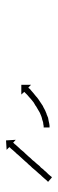

<svg xmlns="http://www.w3.org/2000/svg" viewBox="208 -772 196 653"><g transform="rotate(90 306.5 -446.0)"><path d="M413 -496Q413 -496 413 -496Q413 -496 413 -496Q413 -496 413 -496Q413 -496 413 -496Q411 -496 409 -496Q409 -496 409 -496Q409 -496 409 -496Q409 -496 409 -496Q409 -496 409 -496Q407 -496 404 -495Q404 -495 404 -495Q404 -495 404 -495Q404 -495 404 -495Q404 -495 404 -495Q400 -495 396 -494Q396 -494 396 -494Q396 -494 396 -494Q396 -494 396 -494Q396 -494 396 -494Q392 -493 387 -491Q387 -491 387 -491Q387 -491 387 -491Q387 -491 387 -491Q387 -491 387 -491Q381 -490 376 -488Q376 -488 376 -488Q376 -488 376 -488Q376 -488 376 -488Q376 -488 376 -488Q370 -485 364 -483Q364 -483 364 -483Q364 -483 364 -483Q364 -483 364 -483Q364 -483 364 -483Q358 -480 352 -476Q352 -476 352 -476Q352 -476 352 -476Q352 -476 352 -476Q352 -476 352 -476Q346 -473 340 -469Q340 -469 340.5 -469Q341 -469 341 -469Q341 -469 341 -469Q341 -469 341 -469Q335 -466 329 -462Q329 -462 329 -462Q329 -462 329 -462Q329 -462 329 -462Q329 -462 329 -462Q324 -458 319 -454Q319 -454 319 -454Q319 -454 319 -454Q319 -454 319 -454Q319 -454 319 -454Q315 -450 310 -446Q310 -446 310 -446Q310 -446 310 -446Q310 -446 310 -446Q310 -446 310 -446Q306 -443 303 -440Q303 -440 303 -440Q303 -440 303 -440Q303 -440 303 -440Q303 -440 303 -440Q300 -437 297 -434Q297 -434 297 -434Q297 -434 297 -434Q297 -434 297 -434Q297 -434 297 -434Q295 -432 294 -431Q293 -430 293 -430L302 -420H269V-453L278 -444Q279 -444 280 -445Q281 -447 283 -449Q283 -449 283 -449Q283 -449 283 -449Q283 -449 283 -449Q283 -449 283 -449Q286 -451 289 -454Q289 -454 289 -454Q289 -454 289 -454Q289 -454 289 -454Q289 -454 289 -454Q293 -458 297 -461Q297 -461 297 -461Q297 -461 297 -461Q297 -461 297 -461Q297 -461 297 -461Q302 -465 307 -469Q307 -469 307 -469Q307 -469 307 -469Q307 -469 307 -469Q307 -469 307 -469Q312 -474 318 -478Q318 -478 318 -478Q318 -478 318 -478Q318 -478 318 -478Q318 -478 318 -478Q324 -482 330 -486Q330 -486 330 -486Q330 -486 330 -486Q330 -486 330 -486Q330 -486 330 -486Q336 -490 342 -494Q342 -494 342 -494Q342 -494 342 -494Q343 -494 343 -494Q343 -494 343 -494Q349 -497 356 -501Q356 -501 356 -501Q356 -501 356 -501Q356 -501 356 -501Q356 -501 356 -501Q362 -504 368 -506Q368 -506 368.5 -506Q369 -506 369 -506Q369 -506 369 -506Q369 -506 369 -506Q375 -509 381 -511Q381 -511 381 -511Q381 -511 381 -511Q381 -511 381 -511Q381 -511 381 -511Q387 -512 392 -513Q392 -513 392 -513Q392 -513 392 -513Q392 -513 392 -513Q392 -513 392 -513Q397 -514 401 -515Q401 -515 401 -515Q401 -515 401 -515Q401 -515 401 -515Q401 -515 401 -515Q405 -516 408 -516Q408 -516 408 -516Q408 -516 408 -516Q408 -516 408 -516Q408 -516 408 -516Q411 -516 412 -516Q412 -516 412 -516Q412 -516 412 -516Q412 -516 412.5 -516Q413 -516 413 -516Q413 -516 414 -516V-496Q413 -496 413 -496ZM597 -509Q595 -507 593 -505Q592 -504 590.5 -502Q589 -500 588 -499Q583 -493 580 -490Q578 -488 575.5 -485.5Q573 -483 571 -480Q569 -478 566.5 -475Q564 -472 561 -469Q559 -466 556 -463Q553 -460 551 -457Q548 -454 545 -451Q542 -448 540 -445Q537 -442 534 -439Q531 -436 529 -433Q526 -430 523.5 -427Q521 -424 518 -421Q515 -418 512.5 -415Q510 -412 508 -410Q506 -407 503.5 -404.5Q501 -402 499 -400Q497 -398 495 -395.5Q493 -393 491 -391Q490 -390 488.5 -388Q487 -386 486 -385Q485 -384 484 -383Q483 -382 482 -381Q481 -379 481 -379L490 -370L458 -368L456 -401L466 -392Q466 -393 466.5 -393Q467 -393 467 -394Q468 -395 469 -396Q470 -397 471 -398Q472 -400 473.5 -401.5Q475 -403 477 -405Q481 -410 484 -413Q486 -415 488.5 -417.5Q491 -420 493 -423Q495 -426 497.5 -428.5Q500 -431 503 -434Q506 -437 508.5 -440Q511 -443 514 -446Q516 -449 519 -452Q522 -455 525 -458Q527 -461 530 -464.5Q533 -468 536 -471Q538 -474 541 -477Q544 -480 546 -483Q549 -485 551.5 -488Q554 -491 556 -494Q558 -496 560.5 -498.5Q563 -501 565 -504Q567 -506 569 -508Q571 -510 573 -512Q575 -515 579 -519Q581 -521 582 -523Q583 -523 584 -524L599 -511Q598 -510 597 -509Z"/></g></svg>

Font: FRB American Cursive Just Arrows Black
Style: Bold Italic
Weight: 900
Italic angle: -25°
Version: Version 2.0;Modular Font Editor K font №1